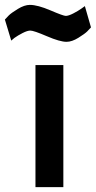

<svg xmlns="http://www.w3.org/2000/svg" viewBox="-69 -765 392 785"><path d="M76 0V-499H190V0ZM278 -740 303 -653Q297 -646 287.5 -636.5Q278 -627 251.5 -610.5Q225 -594 203 -594Q176 -594 122.5 -617Q69 -640 55 -640Q43 -640 23.5 -630Q4 -620 -10 -610L-23 -599L-49 -685Q-43 -692 -33 -702Q-23 -712 4 -728.5Q31 -745 53 -745Q85 -745 137.5 -722.5Q190 -700 200 -700Q211 -700 230.5 -710Q250 -720 264 -730Z"/></svg>

Font: TitilliumText22L Rg
Style: Bold
Weight: 700
Designer: Campivisivi
Foundry: Campivisivi
Version: 1.000